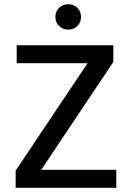

<svg xmlns="http://www.w3.org/2000/svg" viewBox="-20 -888 624 908"><path d="M346 -851Q363 -834 363 -808Q363 -782 346 -765Q329 -748 303 -748Q277 -748 259.5 -765Q242 -782 242 -808Q242 -834 259.5 -851Q277 -868 303 -868Q329 -868 346 -851ZM530 0H54V-81L394 -589H59V-674H516V-595L175 -85H530Z"/></svg>

Font: Hind Guntur Medium
Style: Regular
Weight: 500
Designer: Manushi Parikh, Hitesh Malaviya
Foundry: Indian Type Foundry
Version: Version 1.000;PS 1.0;hotconv 1.0.86;makeotf.lib2.5.63406; tt